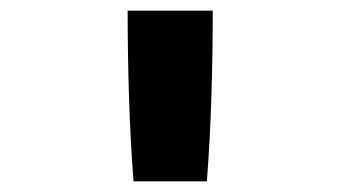

<svg xmlns="http://www.w3.org/2000/svg" viewBox="-20 -792 640 361"><path d="M231 -451Q225 -531 222.5 -611Q220 -691 220 -772H380Q380 -691 377.5 -611Q375 -531 369 -451Z"/></svg>

Font: Iosevka Curly Slab HvEx
Style: Regular
Weight: 900
Width: 7
Monospace: yes
Designer: Belleve Invis
Foundry: Belleve Invis
Version: Version 11.1.0; ttfautohint (v1.8.3)